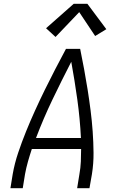

<svg xmlns="http://www.w3.org/2000/svg" viewBox="-20 -993 640 1013"><path d="M35 0 47 -74Q57 -131 76 -187.5Q95 -244 117.5 -299.5Q140 -355 165 -410Q190 -465 216.5 -519Q243 -573 271 -627Q299 -681 328 -735H403Q414 -681 424 -627Q434 -573 442.5 -519Q451 -465 458 -410Q465 -355 469 -299Q473 -243 473.5 -186.5Q474 -130 465 -74L452 0H387L399 -74Q405 -107 406.5 -140.5Q408 -174 408 -207H148Q137 -174 127.5 -140.5Q118 -107 112 -74L100 0ZM170 -265H407Q402 -367 388 -467.5Q374 -568 356 -667Q305 -568 257 -468Q209 -368 170 -265ZM273 -798 223 -844 369 -973H441L541 -839L482 -803L398 -929Z"/></svg>

Font: Iosevka Curly Light Extended
Style: Italic
Weight: 300
Width: 7
Italic angle: -9°
Monospace: yes
Designer: Belleve Invis
Foundry: Belleve Invis
Version: Version 11.1.0; ttfautohint (v1.8.3)